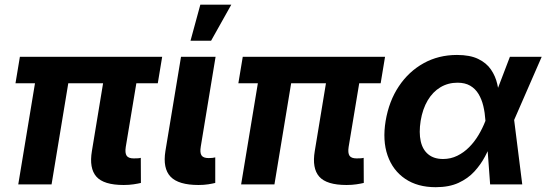

<svg xmlns="http://www.w3.org/2000/svg" viewBox="-20 -779 2308 811"><path d="M502.4 2.4Q418 2.4 387 -33Q356 -68.4 368.2 -141.1L428.7 -507.8H569.3L511.2 -158.2Q507.3 -132.8 514.9 -121.3Q522.5 -109.9 544.9 -109.9Q555.7 -109.9 562.5 -110.4Q569.3 -110.8 574.7 -112.3L575.2 -6.3Q563.5 -3.4 544.4 -0.5Q525.4 2.4 502.4 2.4ZM57.1 0 141.1 -507.8H281.7L197.8 0ZM45.4 -427.2 64 -539.1H665L646.5 -427.2Z M818.4 2.4Q733.9 2.4 700.4 -32.7Q667 -67.9 678.7 -141.1L744.6 -539.1H890.6L828.1 -160.2Q823.7 -134.3 831.1 -122.8Q838.4 -111.3 861.3 -111.3Q871.6 -111.3 877.9 -112.1Q884.3 -112.8 889.2 -114.3V-6.3Q877.9 -3.4 859.6 -0.5Q841.3 2.4 818.4 2.4ZM784.7 -606.9 826.2 -759.3H957L871.6 -606.9Z M1443.8 2.4Q1359.4 2.4 1328.4 -33Q1297.4 -68.4 1309.6 -141.1L1370.1 -507.8H1510.7L1452.6 -158.2Q1448.7 -132.8 1456.3 -121.3Q1463.9 -109.9 1486.3 -109.9Q1497.1 -109.9 1503.9 -110.4Q1510.7 -110.8 1516.1 -112.3L1516.6 -6.3Q1504.9 -3.4 1485.8 -0.5Q1466.8 2.4 1443.8 2.4ZM998.5 0 1082.5 -507.8H1223.1L1139.2 0ZM986.8 -427.2 1005.4 -539.1H1606.4L1587.9 -427.2Z M1820.3 11.7Q1743.7 11.7 1691.4 -23.7Q1639.2 -59.1 1617.2 -122.1Q1595.2 -185.1 1608.9 -268.1Q1623 -352.1 1664.8 -414.6Q1706.5 -477.1 1769.5 -512Q1832.5 -546.9 1910.2 -546.9Q1965.3 -546.9 2000 -530Q2034.7 -513.2 2053.7 -485.4Q2072.8 -457.5 2080.3 -424.6Q2087.9 -391.6 2089.8 -359.9H2132.8L2151.4 -274.9L2186 0H2050.3L2030.3 -271Q2028.3 -302.7 2021.5 -331.3Q2014.6 -359.9 2001.2 -382.1Q1987.8 -404.3 1966.1 -417Q1944.3 -429.7 1912.6 -429.7Q1872.6 -429.7 1840.3 -410.4Q1808.1 -391.1 1786.6 -355Q1765.1 -318.8 1756.8 -268.6Q1749 -218.8 1757.1 -182.6Q1765.1 -146.5 1789.1 -127Q1813 -107.4 1851.6 -107.4Q1883.8 -107.4 1911.6 -121.1Q1939.5 -134.8 1961.9 -157.5Q1984.4 -180.2 2001.5 -209Q2018.6 -237.8 2030.3 -268.1L2133.8 -539.1H2268.1L2149.9 -268.1L2103 -184.6H2060.5Q2046.9 -152.3 2028.8 -118.2Q2010.7 -84 1983.6 -54.4Q1956.5 -24.9 1916.7 -6.6Q1877 11.7 1820.3 11.7Z"/></svg>

Font: Inter 18pt
Style: Bold Italic
Weight: 700
Italic angle: -9.3988°
Designer: Rasmus Andersson
Foundry: rsms
Version: Version 4.001;git-66647c0bb